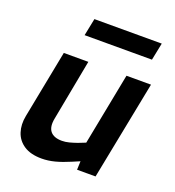

<svg xmlns="http://www.w3.org/2000/svg" viewBox="-131 -815 844 927"><g transform="rotate(20 291.0 -352.0)"><path d="M186 8Q130 8 95.5 -14.5Q61 -37 48.5 -75Q36 -113 45 -159L113 -508H239L180 -196Q171 -151 189 -128.5Q207 -106 249 -106Q267 -106 286 -111Q305 -116 325 -123L363 -138L435 -508H561L461 0H366L369 -83L391 -54L330 -28Q288 -10 253.5 -1Q219 8 186 8ZM178 -623 196 -712H542L524 -623Z"/></g></svg>

Font: REM Medium
Style: Italic
Weight: 500
Italic angle: -11°
Designer: Octavio Pardo
Foundry: Ashler Design
Version: Version 1.005;gftools[0.9.28]